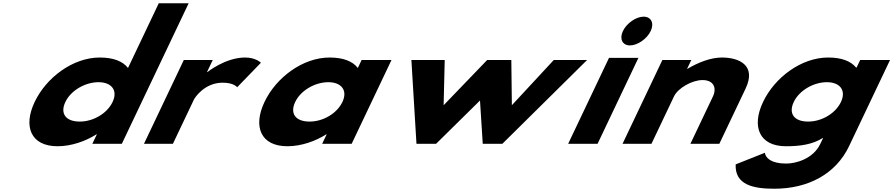

<svg xmlns="http://www.w3.org/2000/svg" viewBox="-20 -880 5467 1175"><path d="M192.1 -256C120.8 -106 168.2 15 332.3 15C417 15 504.3 -16 570.3 -58H572.7L545.1 0H725.6L1134.5 -860H951.6L763.3 -464C732 -505 674 -528 590.5 -528C426.4 -528 263.4 -406 192.1 -256ZM380.1 -256C413.8 -327 501.7 -377 582.8 -377C662.7 -377 702.8 -327 669 -256C635.8 -186 551.7 -136 468.2 -136C381.1 -136 346.8 -186 380.1 -256Z M861.1 0H1038.1L1166.5 -270C1172.7 -283 1231.7 -374 1343 -374C1411.7 -374 1431.4 -346 1431.4 -346L1576.7 -496C1576.7 -496 1545.9 -528 1479.9 -528C1359.4 -528 1249.3 -439 1249.3 -439H1246.9L1282 -513H1105Z M1598.6 -256C1527.3 -106 1574.7 15 1738.8 15C1823.5 15 1910.8 -16 1976.8 -58H1979.2L1951.6 0H2132.1L2376 -513H2193.1L2169.8 -464C2138.5 -505 2080.5 -528 1997 -528C1832.9 -528 1669.9 -406 1598.6 -256ZM1786.6 -256C1820.3 -327 1908.2 -377 1989.3 -377C2069.2 -377 2109.3 -327 2075.5 -256C2042.3 -186 1958.2 -136 1874.7 -136C1787.6 -136 1753.3 -186 1786.6 -256Z M2648.7 0 2917.5 -265 2934.3 0H3054.3L3573.2 -513H3369.2L3112.5 -236L3109.2 -513H2961.6L2694.9 -236L2701.6 -513H2497.6L2528.7 0Z M3457 0H3637L3887.1 -526H3707.1ZM3792.1 -690C3769.2 -642 3789.2 -602 3835.2 -602C3881.2 -602 3939.2 -642 3962.1 -690C3984.9 -738 3964.9 -778 3918.9 -778C3872.9 -778 3814.9 -738 3792.1 -690Z M3789.8 0H3966.8L4104.7 -290C4128.9 -341 4215.2 -390 4279.3 -390C4348.3 -390 4367.3 -341 4343.1 -290L4205.2 0H4382.2L4542.9 -338C4610.9 -481 4502.2 -528 4398.1 -528C4330.4 -528 4254.9 -499 4187.5 -459H4185L4210.7 -513H4033.7Z M4482.1 126C4476.6 251 4588.9 275 4718.3 275C4924.6 275 5094.6 186 5176.4 14L5426.9 -513H5244.2L5222.4 -467H5218.7C5186.4 -506 5130.4 -528 5048.1 -528C4884 -528 4721 -406 4649.7 -256C4578.4 -106 4625.8 15 4789.9 15C4874.6 15 4952 5 5017.9 -37L4999.8 1C4956.6 92 4850.8 121 4791.5 121C4698.4 121 4665.1 86 4660.8 55ZM4837.7 -256C4871.4 -327 4959.3 -377 5040.4 -377C5120.3 -377 5160.2 -327 5126.4 -256C5093.2 -186 5009.3 -136 4925.8 -136C4838.7 -136 4804.4 -186 4837.7 -256Z"/></svg>

Font: Hussar
Style: BdSuprExtOblFive
Weight: 700
Foundry: Cannot Into Space Fonts
Version: Version 2.00